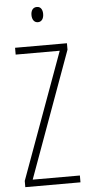

<svg xmlns="http://www.w3.org/2000/svg" viewBox="-61 -946 453 981"><g transform="rotate(-5 165.5 -456.0)"><path d="M167 -912C145 -912 136 -894 136 -873C136 -851 146 -834 166 -834C185 -834 196 -850 196 -874C196 -894 188 -912 167 -912ZM311 0V-35H69L304 -681V-714H38V-679H264L28 -32V0Z"/></g></svg>

Font: Noto Sans Ethiopic ExtraCondensed ExtraLight
Style: Regular
Weight: 200
Width: 2
Designer: Monotype Design Team
Foundry: Monotype Imaging Inc.
Version: Version 2.102